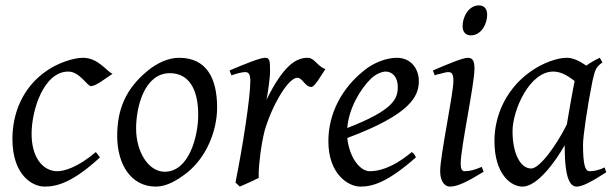

<svg xmlns="http://www.w3.org/2000/svg" viewBox="-20 -671 2275 711"><path d="M397 -398C378 -403 345 -457 288 -457C248 -457 191 -435 156 -411C60 -347 26 -246 26 -157C26 -21 101 20 145 20C191 20 249 5 350 -88C347 -93 340 -101 335 -108C267 -50 216 -37 193 -37C137 -37 97 -90 97 -175C97 -266 143 -406 233 -406C275 -406 303 -352 317 -352C334 -352 369 -379 397 -398Z M784 -273C784 -381 745 -457 643 -457C603 -457 561 -437 528 -410C443 -341 414 -262 414 -168C414 -61 466 20 557 20C598 20 637 -4 672 -31C745 -89 784 -187 784 -273ZM714 -246C714 -166 680 -35 590 -35C530 -35 484 -108 484 -195C484 -278 516 -400 609 -400C676 -400 714 -346 714 -246Z M1185 -415C1155 -426 1144 -457 1120 -457C1077 -457 1031 -431 967 -302C972 -325 980 -387 980 -401C980 -446 980 -457 961 -457C944 -457 886 -434 830 -410L837 -392C857 -399 877 -404 887 -404C898 -404 907 -401 907 -371C907 -312 880 -134 852 5L868 20C872 18 877 16 884 13L913 0C916 -1 920 -3 923 -5C929 -8 934 -10 938 -12C938 -17 938 -23 938 -28C938 -59 947 -137 960 -187C987 -280 1047 -383 1081 -383C1101 -383 1109 -349 1133 -349C1146 -349 1170 -394 1185 -415Z M1531 -371C1531 -413 1505 -457 1449 -457C1409 -457 1362 -437 1332 -413C1246 -346 1196 -251 1196 -148C1196 -25 1271 20 1314 20C1360 20 1414 5 1520 -88C1519 -93 1512 -104 1505 -108C1428 -44 1376 -37 1349 -37C1314 -37 1274 -86 1266 -160C1502 -248 1531 -315 1531 -371ZM1356 -382C1375 -399 1397 -406 1408 -406C1430 -406 1453 -389 1453 -349C1453 -304 1436 -263 1266 -197C1271 -267 1313 -341 1356 -382Z M1784 -616C1784 -639 1773 -651 1753 -651C1716 -651 1693 -609 1693 -574C1693 -553 1704 -540 1724 -540C1761 -540 1784 -581 1784 -616ZM1764 -53C1737 -42 1721 -37 1701 -37C1690 -37 1686 -46 1686 -66C1686 -123 1737 -359 1737 -416C1737 -445 1731 -457 1712 -457C1694 -457 1639 -434 1583 -410L1590 -392C1597 -395 1604 -397 1611 -398C1622 -401 1634 -404 1639 -404C1651 -404 1659 -401 1659 -371C1659 -324 1610 -95 1610 -37C1610 -2 1625 20 1646 20C1674 20 1711 2 1771 -35Z M2219 -51C2194 -39 2176 -37 2163 -37C2147 -37 2139 -61 2139 -136C2139 -166 2155 -277 2174 -371C2184 -415 2187 -422 2211 -440L2201 -457C2184 -449 2166 -439 2151 -428C2132 -441 2106 -457 2079 -457C2040 -457 1987 -435 1952 -411C1860 -350 1811 -250 1811 -149C1811 -27 1871 20 1915 20C1970 20 2037 -73 2071 -133C2071 -6 2092 20 2116 20C2135 20 2168 4 2225 -33ZM2079 -210C2042 -135 1979 -47 1947 -47C1908 -47 1878 -101 1878 -185C1878 -262 1940 -406 2029 -406C2061 -406 2088 -386 2108 -371C2105 -356 2100 -331 2095 -302C2094 -295 2092 -287 2091 -280L2083 -233C2082 -225 2080 -217 2079 -210Z"/></svg>

Font: Oxford Ugaritic Clay
Style: Regular
Weight: 400
Designer: Jacob Thomas
Foundry: Bengal Creative Media Limited
Version: Version 1.000